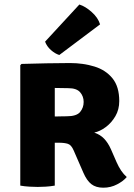

<svg xmlns="http://www.w3.org/2000/svg" viewBox="-20 -842 610 871"><path d="M521 -383.5Q521 -345 503.5 -315Q486 -285 459.8 -265.5Q433.5 -246 407.5 -240.5Q434.5 -231.5 452.2 -213Q470 -194.5 483 -165.5L509 -106Q518 -85.5 529.5 -68.2Q541 -51 555 -39Q540.5 -21 511.5 -5.8Q482.5 9.5 448.5 9.5Q415 9.5 394.2 -6.8Q373.5 -23 358 -59L314 -160Q303.5 -184.5 288 -189.5Q272.5 -194.5 248 -194.5H228.5V0Q208.5 3.5 187.2 4.8Q166 6 151 6Q137 6 114 4.8Q91 3.5 72 0V-546L77.5 -552Q138 -553.5 191.2 -554.8Q244.5 -556 297.5 -556Q357.5 -556 408.5 -540.2Q459.5 -524.5 490.2 -486.8Q521 -449 521 -383.5ZM228.5 -443V-313.5Q246 -314 260.8 -314.2Q275.5 -314.5 282.5 -314.5Q327.5 -314.5 343.5 -334Q359.5 -353.5 359.5 -379.5Q359.5 -405 343.5 -423.5Q327.5 -442 290 -442Q272 -442 259 -442.5Q246 -443 228.5 -443ZM340 -821.5Q367.5 -813 396.2 -787.2Q425 -761.5 434 -731.5L249 -592.5Q229.5 -598.5 211 -615Q192.5 -631.5 184.5 -653Z"/></svg>

Font: Signika SC
Style: Bold
Weight: 700
Designer: Anna Giedryś
Foundry: Anna Giedryś
Version: Version 2.000; ttfautohint (v1.8.3) -l 8 -r 50 -G 200 -x 9 -